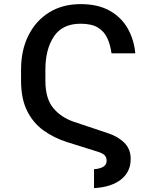

<svg xmlns="http://www.w3.org/2000/svg" viewBox="-20 -742 776 953"><path d="M446.7 191.8V97.7Q474.1 96.2 491.7 86.3Q509.2 76.3 509.2 56.1Q509.2 38.4 499.3 28.6Q489.3 18.8 467.3 11.7L313.2 -36.6Q248.2 -57.2 196.4 -94.3Q144.5 -131.4 114.5 -191.8Q84.5 -252.1 84.5 -341.6V-396.3Q84.5 -493.3 121.3 -566.4Q158 -639.6 224.4 -680.6Q290.8 -721.6 380 -721.6Q464.8 -721.6 522.7 -689.8Q580.6 -658 612.7 -602.8Q644.9 -547.6 651.6 -477.3H533.4Q528.1 -517.8 513.3 -551.1Q498.6 -584.5 467.2 -604.4Q435.7 -624.3 380 -624.3Q289.8 -624.3 247.5 -560.9Q205.3 -497.5 205.3 -396.7V-341.6Q205.3 -251.8 245 -204.9Q284.8 -158 347.7 -137.1L514.6 -81.3Q566.4 -64.3 597.7 -32.8Q628.9 -1.4 628.6 47.2Q628.9 110.4 581 148.6Q533 186.8 446.7 191.8Z"/></svg>

Font: Inter UI Medium
Style: Regular
Weight: 500
Designer: Rasmus Andersson
Foundry: rsms
Version: 3.2;8d6f07862